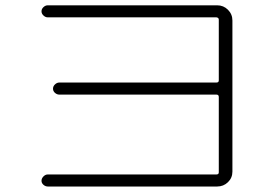

<svg xmlns="http://www.w3.org/2000/svg" viewBox="-20 -718 1040 716"><path d="M787.1 -67.4Q795.9 -67.4 795.9 -75.2V-356.4Q795.9 -365.2 787.1 -365.2H201.2Q192.4 -365.2 185.1 -371.6Q177.7 -377.9 177.7 -387.2Q177.7 -396.5 185.1 -403.3Q192.4 -410.2 201.2 -410.2H787.1Q795.9 -410.2 795.9 -418V-644.5Q795.9 -652.3 787.1 -653.3H158.2Q149.4 -653.3 142.1 -660.2Q134.8 -667 134.8 -675.8Q134.8 -684.6 142.1 -691.4Q149.4 -698.2 158.2 -698.2H790Q813.5 -698.2 830.1 -681.6Q846.7 -665 846.7 -641.6V-78.1Q846.7 -54.7 830.1 -38.6Q813.5 -22.5 790 -22.5H158.2Q149.4 -22.5 142.1 -28.8Q134.8 -35.2 134.8 -43.9Q134.8 -52.7 142.1 -60.1Q149.4 -67.4 158.2 -67.4Z"/></svg>

Font: Rounded-X Mgen+ 1mn light
Style: Regular
Weight: 200
Designer: [Source Han Sans]
Ryoko NISHIZUKA  (kana & ideographs); Paul D. Hunt (Latin, Greek & Cyrillic); Wenlong ZHANG  (bopomofo
Version: Version 1.059.20150602